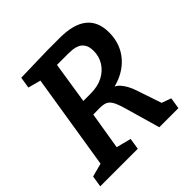

<svg xmlns="http://www.w3.org/2000/svg" viewBox="-182 -856 1009 1009"><g transform="rotate(-45 322.5 -351.0)"><path d="M3 0 13 -63 104 -87 86 -69 176 -631 189 -611 103 -634 113 -697 313 -702H404Q608 -702 608 -539Q608 -474 578.5 -424.5Q549 -375 496.5 -345Q444 -315 375 -309L373 -329Q426 -328 452 -298.5Q478 -269 493 -225L546 -68L516 -91L594 -63L584 0H442L385 -199Q372 -244 359.5 -263.5Q347 -283 328.5 -288.5Q310 -294 279 -293L223 -292L247 -312L207 -69L199 -87L292 -63L282 0ZM253 -352 239 -380H311Q365 -380 403 -400Q441 -420 461.5 -453.5Q482 -487 482 -527Q482 -559 470.5 -576.5Q459 -594 442 -601.5Q425 -609 407.5 -610.5Q390 -612 378 -612H278L297 -635Z"/></g></svg>

Font: Bitter Thin SemiBold
Style: Italic
Weight: 600
Italic angle: -9°
Version: Version 2.002